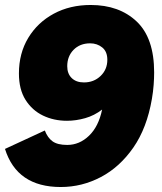

<svg xmlns="http://www.w3.org/2000/svg" viewBox="-29 -743 649 771"><path d="M335 -723Q450 -723 520 -656.5Q590 -590 590 -452Q590 -429 588 -402Q586 -375 581 -346Q561 -229 506.5 -150.5Q452 -72 376 -32Q300 8 215 8Q39 8 -9 -145L151 -219Q162 -190 182 -175.5Q202 -161 241 -161Q290 -161 328.5 -198Q367 -235 381 -303Q350 -279 313 -268.5Q276 -258 240 -258Q187 -258 143.5 -279Q100 -300 73.5 -342Q47 -384 47 -448Q47 -529 84.5 -591Q122 -653 187 -688Q252 -723 335 -723ZM333 -569Q292 -569 266.5 -543Q241 -517 241 -477Q241 -447 259 -429.5Q277 -412 308 -412Q348 -412 375 -438Q402 -464 402 -503Q402 -536 381.5 -552.5Q361 -569 333 -569Z"/></svg>

Font: Livvic Black
Style: Italic
Weight: 900
Italic angle: -10°
Designer: Jacques Le Bailly, Baron von Fonthausen
Version: Version 1.001; ttfautohint (v1.8.2)